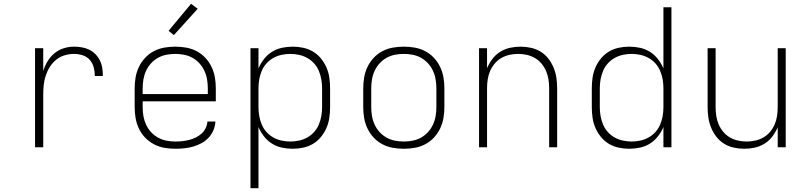

<svg xmlns="http://www.w3.org/2000/svg" viewBox="-20 -773 4240 1008"><path d="M164 0V-520H207V-400Q215 -427 229.5 -451Q244 -475 265.5 -493Q287 -511 314 -519.5Q341 -528 369 -528Q389 -528 409.5 -524.5Q430 -521 448.5 -512Q467 -503 481.5 -488Q496 -473 505 -454.5Q514 -436 517 -415.5Q520 -395 520 -374H478Q478 -397 472 -419.5Q466 -442 451 -459Q436 -476 413.5 -483Q391 -490 369 -490Q343 -490 318.5 -482.5Q294 -475 274.5 -459Q255 -443 241.5 -421.5Q228 -400 220 -375.5Q212 -351 209.5 -326Q207 -301 207 -276V0Z M901 8Q872 8 843 3Q814 -2 788.5 -15.5Q763 -29 742.5 -50Q722 -71 709.5 -97.5Q697 -124 692 -152.5Q687 -181 687 -210V-310Q687 -339 692 -367.5Q697 -396 709.5 -422Q722 -448 742 -469.5Q762 -491 788 -504.5Q814 -518 842.5 -523Q871 -528 900 -528Q929 -528 957.5 -523Q986 -518 1012 -504.5Q1038 -491 1058 -469.5Q1078 -448 1090.5 -422Q1103 -396 1108 -367.5Q1113 -339 1113 -310V-241H729V-210Q729 -186 733 -163Q737 -140 747 -118.5Q757 -97 773 -79.5Q789 -62 810 -50.5Q831 -39 854 -34.5Q877 -30 901 -30Q919 -30 937.5 -32Q956 -34 973.5 -38.5Q991 -43 1007.5 -51Q1024 -59 1037.5 -71Q1051 -83 1059.5 -100Q1068 -117 1069 -135H1111Q1110 -112 1100.5 -89.5Q1091 -67 1075 -50Q1059 -33 1038 -21.5Q1017 -10 994.5 -3.5Q972 3 948 5.5Q924 8 901 8ZM1071 -279V-310Q1071 -333 1067 -356.5Q1063 -380 1053 -401.5Q1043 -423 1027 -440.5Q1011 -458 990.5 -469.5Q970 -481 946.5 -485.5Q923 -490 900 -490Q877 -490 853.5 -485.5Q830 -481 809.5 -469.5Q789 -458 773 -440.5Q757 -423 747 -401.5Q737 -380 733 -356.5Q729 -333 729 -310V-279ZM893 -589 865 -611 983 -753 1018 -727Z M1295 215V-520H1337V-414Q1348 -440 1366 -463Q1384 -486 1408 -501Q1432 -516 1460 -522Q1488 -528 1517 -528Q1545 -528 1572.5 -522Q1600 -516 1623.5 -502Q1647 -488 1665 -466Q1683 -444 1694 -418.5Q1705 -393 1709 -365.5Q1713 -338 1713 -310V-210Q1713 -182 1709 -154.5Q1705 -127 1694 -101.5Q1683 -76 1665 -54Q1647 -32 1623.5 -18Q1600 -4 1572.5 2Q1545 8 1517 8Q1488 8 1460 2Q1432 -4 1408 -19Q1384 -34 1366 -57Q1348 -80 1337 -106V215ZM1504 -30Q1527 -30 1550 -35Q1573 -40 1593.5 -51.5Q1614 -63 1629.5 -80.5Q1645 -98 1654 -119.5Q1663 -141 1667 -164Q1671 -187 1671 -210V-310Q1671 -333 1667 -356Q1663 -379 1654 -400.5Q1645 -422 1629.5 -439.5Q1614 -457 1593.5 -468.5Q1573 -480 1550 -485Q1527 -490 1504 -490Q1481 -490 1458 -485Q1435 -480 1414.5 -468.5Q1394 -457 1378.5 -439.5Q1363 -422 1354 -400.5Q1345 -379 1341 -356Q1337 -333 1337 -310V-210Q1337 -187 1341 -164Q1345 -141 1354 -119.5Q1363 -98 1378.5 -80.5Q1394 -63 1414.5 -51.5Q1435 -40 1458 -35Q1481 -30 1504 -30Z M2100 8Q2071 8 2042.5 3Q2014 -2 1988 -15.5Q1962 -29 1942 -50.5Q1922 -72 1909.5 -98Q1897 -124 1892 -152.5Q1887 -181 1887 -210V-310Q1887 -339 1892 -367.5Q1897 -396 1909.5 -422Q1922 -448 1942 -469.5Q1962 -491 1988 -504.5Q2014 -518 2042.5 -523Q2071 -528 2100 -528Q2129 -528 2157.5 -523Q2186 -518 2212 -504.5Q2238 -491 2258 -469.5Q2278 -448 2290.5 -422Q2303 -396 2308 -367.5Q2313 -339 2313 -310V-210Q2313 -181 2308 -152.5Q2303 -124 2290.5 -98Q2278 -72 2258 -50.5Q2238 -29 2212 -15.5Q2186 -2 2157.5 3Q2129 8 2100 8ZM2100 -30Q2123 -30 2146.5 -34.5Q2170 -39 2190.5 -50.5Q2211 -62 2227 -79.5Q2243 -97 2253 -118.5Q2263 -140 2267 -163.5Q2271 -187 2271 -210V-310Q2271 -333 2267 -356.5Q2263 -380 2253 -401.5Q2243 -423 2227 -440.5Q2211 -458 2190.5 -469.5Q2170 -481 2146.5 -485.5Q2123 -490 2100 -490Q2077 -490 2053.5 -485.5Q2030 -481 2009.5 -469.5Q1989 -458 1973 -440.5Q1957 -423 1947 -401.5Q1937 -380 1933 -356.5Q1929 -333 1929 -310V-210Q1929 -187 1933 -163.5Q1937 -140 1947 -118.5Q1957 -97 1973 -79.5Q1989 -62 2009.5 -50.5Q2030 -39 2053.5 -34.5Q2077 -30 2100 -30Z M2495 0V-520H2537V-415Q2548 -441 2565 -463.5Q2582 -486 2606 -501Q2630 -516 2657.5 -522Q2685 -528 2713 -528Q2740 -528 2767.5 -522Q2795 -516 2818.5 -501.5Q2842 -487 2859 -465Q2876 -443 2886.5 -417.5Q2897 -392 2901 -365Q2905 -338 2905 -310V0H2863V-310Q2863 -333 2859.5 -356Q2856 -379 2847 -400Q2838 -421 2823 -439Q2808 -457 2788 -468.5Q2768 -480 2745.5 -485Q2723 -490 2700 -490Q2677 -490 2654.5 -485Q2632 -480 2612 -468.5Q2592 -457 2577 -439Q2562 -421 2553 -400Q2544 -379 2540.5 -356Q2537 -333 2537 -310V0Z M3283 8Q3255 8 3227.5 2Q3200 -4 3176.5 -18Q3153 -32 3135 -54Q3117 -76 3106 -101.5Q3095 -127 3091 -154.5Q3087 -182 3087 -210V-310Q3087 -338 3091 -365.5Q3095 -393 3106 -418.5Q3117 -444 3135 -466Q3153 -488 3176.5 -502Q3200 -516 3227.5 -522Q3255 -528 3283 -528Q3312 -528 3340 -522Q3368 -516 3392 -501Q3416 -486 3434 -463Q3452 -440 3463 -414V-735H3505V0H3463V-106Q3452 -80 3434 -57Q3416 -34 3392 -19Q3368 -4 3340 2Q3312 8 3283 8ZM3296 -30Q3319 -30 3342 -35Q3365 -40 3385.5 -51.5Q3406 -63 3421.5 -80.5Q3437 -98 3446 -119.5Q3455 -141 3459 -164Q3463 -187 3463 -210V-310Q3463 -333 3459 -356Q3455 -379 3446 -400.5Q3437 -422 3421.5 -439.5Q3406 -457 3385.5 -468.5Q3365 -480 3342 -485Q3319 -490 3296 -490Q3273 -490 3250 -485Q3227 -480 3206.5 -468.5Q3186 -457 3170.5 -439.5Q3155 -422 3146 -400.5Q3137 -379 3133 -356Q3129 -333 3129 -310V-210Q3129 -187 3133 -164Q3137 -141 3146 -119.5Q3155 -98 3170.5 -80.5Q3186 -63 3206.5 -51.5Q3227 -40 3250 -35Q3273 -30 3296 -30Z M3887 8Q3860 8 3832.5 2Q3805 -4 3781.5 -18.5Q3758 -33 3741 -55Q3724 -77 3713.5 -102.5Q3703 -128 3699 -155Q3695 -182 3695 -210V-520H3737V-210Q3737 -187 3740.5 -164Q3744 -141 3753 -120Q3762 -99 3777 -81Q3792 -63 3812 -51.5Q3832 -40 3854.5 -35Q3877 -30 3900 -30Q3923 -30 3945.5 -35Q3968 -40 3988 -51.5Q4008 -63 4023 -81Q4038 -99 4047 -120Q4056 -141 4059.5 -164Q4063 -187 4063 -210V-520H4105V0H4063V-105Q4052 -79 4035 -56.5Q4018 -34 3994 -19Q3970 -4 3942.5 2Q3915 8 3887 8Z"/></svg>

Font: Iosevka Extralight Extended
Style: Regular
Weight: 200
Width: 7
Monospace: yes
Designer: Belleve Invis
Foundry: Belleve Invis
Version: Version 32.5.0; ttfautohint (v1.8.4)